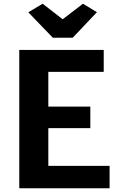

<svg xmlns="http://www.w3.org/2000/svg" viewBox="-20 -1011 645 1031"><path d="M83.5 0V-743H537V-625H239.5V-438.5H465V-323H239.5V-120.5H568.5V0ZM263.5 -808.5 132 -945 209 -991 316.5 -907.5 425.5 -991 500.5 -945.5 370.5 -808.5Z"/></svg>

Font: Koeln Type Sans
Style: Bold
Weight: 700
Designer: Eben Sorkin
Foundry: Eben Sorkin
Version: Version 2.001